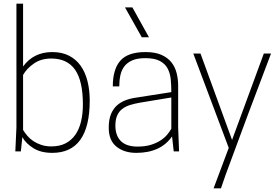

<svg xmlns="http://www.w3.org/2000/svg" viewBox="-20 -820 1509 1040"><path d="M263 8Q202 8 161.5 -17Q121 -42 101 -77L93 0H63Q65 -32 66 -64.5Q67 -97 69 -130V-800H105V-460Q162 -538 263 -538Q316 -538 354.5 -518Q393 -498 417.5 -463Q442 -428 454 -380Q466 -332 466 -276Q466 8 263 8ZM258 -27Q303 -27 335 -43.5Q367 -60 388 -90Q409 -120 419 -162Q429 -204 429 -254Q429 -382 386.5 -442.5Q344 -503 258 -503Q202 -503 163 -475.5Q124 -448 105 -414V-116Q115 -100 128.5 -84Q142 -68 161 -55.5Q180 -43 204 -35Q228 -27 258 -27Z M718 8Q653 8 611 -25.5Q569 -59 569 -128Q569 -174 582 -204Q595 -234 617.5 -252.5Q640 -271 670 -280.5Q700 -290 735 -294L908 -321Q908 -356 905 -389Q902 -422 888.5 -448Q875 -474 846.5 -489.5Q818 -505 767 -505Q724 -505 696.5 -493Q669 -481 653.5 -460.5Q638 -440 632 -412Q626 -384 626 -352H591Q591 -445 632 -491.5Q673 -538 768 -538Q820 -538 854 -523Q888 -508 908 -483Q928 -458 936.5 -425Q945 -392 945 -355V-130L950 0H921L912 -81Q850 8 718 8ZM725 -26Q766 -26 797 -35.5Q828 -45 850 -59.5Q872 -74 886 -91Q900 -108 908 -123V-292L739 -264Q710 -259 685.5 -251.5Q661 -244 643 -230.5Q625 -217 615 -195Q605 -173 605 -140Q605 -85 635 -55.5Q665 -26 725 -26ZM787 -618H748L657 -780H697Z M1177 200H1137L1219 -19L1027 -530H1066L1237 -62L1409 -530H1448Q1385 -365 1324 -202Q1263 -39 1202 127Z"/></svg>

Font: Tanohe Sans ExtraLight
Style: Regular
Weight: 250
Designer: Village Type and Design LLC & Cristiano Sobral
Foundry: Cooper Hewitt Smithsonian Design Museum
Version: Version 1.00;September 29, 2021;FontCreator 13.0.0.2655 64-b